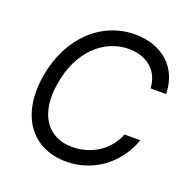

<svg xmlns="http://www.w3.org/2000/svg" viewBox="-131 -864 990 1002"><g transform="rotate(20 363.5 -363.5)"><path d="M623.6 -500H710.2C707.4 -649.1 600.9 -737.2 453.1 -737.2C268.5 -737.2 113.6 -596.6 75.3 -369.3C36.9 -136.4 150.6 9.9 339.5 9.9C483 9.9 613.6 -78.1 666.2 -227.3H578.1C539.8 -126.4 441.8 -72.4 342.3 -72.4C213.1 -72.4 127.8 -171.9 159.1 -358C190.3 -549.7 313.9 -654.8 448.9 -654.8C542.6 -654.8 619.3 -600.9 623.6 -500Z"/></g></svg>

Font: Magic Ui Pro
Style: Italic
Weight: 400
Italic angle: -9.39999°
Designer: Stefan Endress, Andreas Faust
Version: Version 1.000;FEAKit 1.0